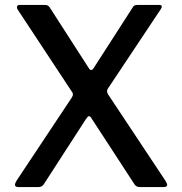

<svg xmlns="http://www.w3.org/2000/svg" viewBox="-20 -762 741 782"><path d="M661 -9Q661 0 645 0H550Q535 0 528 -11L354 -278Q348 -289 342 -289Q338 -289 330 -277L158 -11Q151 0 135 0H56Q41 0 41 -9Q41 -16 48 -27L272 -364Q277 -372 277 -377Q277 -384 271 -391L52 -723Q49 -728 49 -732Q49 -742 60 -742H161Q170 -742 174.5 -739.5Q179 -737 183 -731L342 -484Q346 -477 351 -477Q357 -477 361 -484L520 -731Q523 -737 527.5 -739.5Q532 -742 541 -742H629Q639 -742 639 -735Q639 -731 635 -725L420 -402Q416 -397 416 -390Q416 -385 420 -378L653 -27Q661 -14 661 -9Z"/></svg>

Font: Libre Franklin Medium
Style: Regular
Weight: 500
Designer: Pablo Impallari, Rodrigo Fuenzalida
Foundry: Impallari Type
Version: Version 1.002; ttfautohint (v1.5)